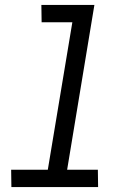

<svg xmlns="http://www.w3.org/2000/svg" viewBox="-20 -755 540 775"><path d="M376 0H26L25 -70H173L272 -665H148L147 -735H361L251 -70H375Z"/></svg>

Font: Iosevka Term Oblique
Style: Regular
Weight: 400
Italic angle: -9°
Monospace: yes
Designer: Belleve Invis
Foundry: Belleve Invis
Version: Version 31.4.0